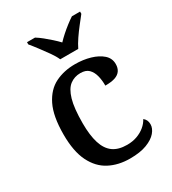

<svg xmlns="http://www.w3.org/2000/svg" viewBox="-188 -867 877 978"><g transform="rotate(-30 251.0 -378.0)"><path d="M286 10Q218 10 165.5 -17.5Q113 -45 83 -105.5Q53 -166 53 -265Q53 -373 83.5 -434.5Q114 -496 165.5 -521.5Q217 -547 282 -547Q330 -547 371 -535Q412 -523 437.5 -500.5Q463 -478 463 -444Q463 -421 452.5 -405.5Q442 -390 420.5 -382.5Q399 -375 362 -375Q362 -408 355 -434.5Q348 -461 331.5 -477.5Q315 -494 283 -494Q248 -494 221.5 -474Q195 -454 180.5 -404.5Q166 -355 166 -266Q166 -196 180.5 -149.5Q195 -103 226 -80.5Q257 -58 308 -58Q340 -58 366.5 -67.5Q393 -77 413 -93.5Q433 -110 444 -131Q453 -124 458 -114Q463 -104 463 -90Q463 -66 443.5 -43Q424 -20 385 -5Q346 10 286 10ZM230 -606Q220 -629 201 -655.5Q182 -682 162.5 -708Q143 -734 127 -753V-766H174Q192 -755 211 -739.5Q230 -724 248.5 -707.5Q267 -691 282 -675Q297 -691 315.5 -707.5Q334 -724 354 -739.5Q374 -755 391 -766H439V-753Q424 -734 403.5 -708Q383 -682 365 -655.5Q347 -629 336 -606Z"/></g></svg>

Font: Noto Serif Hebrew Medium
Style: Regular
Weight: 500
Version: Version 2.003